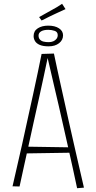

<svg xmlns="http://www.w3.org/2000/svg" viewBox="-20 -988 506 1011"><path d="M386 3Q376 -45 363.5 -101.5Q351 -158 337 -220.5Q323 -283 308 -349Q299 -389 289.5 -430.5Q280 -472 270 -514Q260 -556 250.5 -598Q241 -640 231 -682L199 -704L264 -706Q272 -668 281 -626Q290 -584 300 -539.5Q310 -495 320 -449.5Q330 -404 340 -359Q355 -293 369.5 -228.5Q384 -164 397.5 -106Q411 -48 422 0ZM103 -180V-216L359 -212V-184ZM83 -6 46 -7Q56 -51 69 -107.5Q82 -164 96.5 -228Q111 -292 125 -358Q140 -424 153.5 -487.5Q167 -551 179 -606.5Q191 -662 199 -704L264 -706L232 -688Q221 -636 209 -579.5Q197 -523 184 -465Q171 -407 158 -348Q145 -287 131.5 -227Q118 -167 106 -111.5Q94 -56 83 -6ZM236 -744Q207 -744 189.5 -751.5Q172 -759 164.5 -771.5Q157 -784 157 -798Q157 -825 179 -839Q201 -853 234 -853Q269 -853 290.5 -839Q312 -825 312 -802Q312 -777 291 -760.5Q270 -744 236 -744ZM236 -766Q250 -766 260.5 -770.5Q271 -775 277.5 -783.5Q284 -792 284 -803Q284 -820 268 -825.5Q252 -831 234 -831Q210 -831 196.5 -823Q183 -815 183 -801Q183 -788 190 -780Q197 -772 209 -769Q221 -766 236 -766ZM199 -880 186 -898Q201 -906 215.5 -914.5Q230 -923 245 -931Q262 -940 278 -949.5Q294 -959 307 -968L325 -940Q316 -936 305.5 -931Q295 -926 283.5 -921Q272 -916 260 -910Q249 -905 238 -899.5Q227 -894 217.5 -889Q208 -884 199 -880Z"/></svg>

Font: Truculenta Thin
Style: Regular
Weight: 250
Version: Version 1.002